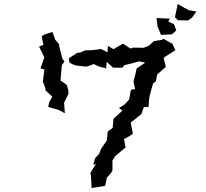

<svg xmlns="http://www.w3.org/2000/svg" viewBox="-20 -894 1040 968"><path d="M877 -792 929 -791 948 -805 970 -836 934 -842 907 -856 876 -874 862 -807ZM177 -659 204 -604 202 -600 184 -549 204 -544 196 -483 209 -448 208 -440 244 -406 228 -379 223 -355 275 -340 307 -323 303 -376 326 -423 323 -446 315 -468 285 -488 290 -544 292 -567 305 -583 294 -600 277 -666 281 -667 259 -693 244 -733 204 -720 190 -711 199 -668ZM327 -600 331 -577 361 -564 416 -558 453 -571 478 -559 515 -549 518 -582 550 -553H598L606 -565L654 -577L682 -585L712 -578L669 -549L664 -525L653 -482L661 -445L640 -441L631 -392L609 -368L580 -349L597 -336L552 -295L548 -250L555 -254L523 -231L519 -186L490 -144L480 -119L459 -96L450 -62L464 -69L435 -21L438 -14L442 54L510 43L519 2L539 -21L547 -34V-85L561 -107L612 -150L614 -146L605 -193L623 -202L650 -219L639 -276L662 -294L693 -319L705 -354L729 -355L731 -387L734 -409L748 -461L752 -474L766 -484L772 -518L816 -557L805 -601L811 -607L864 -641L849 -674L837 -680L805 -698L795 -693L756 -687L731 -664L704 -653L650 -654L638 -649L600 -674L552 -646L524 -663L522 -630L490 -647L444 -641L409 -640L384 -629L370 -628ZM769 -803 774 -764 775 -759 792 -718 847 -721 869 -741 857 -772 829 -785 836 -800Z"/></svg>

Font: チョークS
Style: Regular
Weight: 400
Designer: [Stick] Fontworks Inc.
Foundry: [Stick] Fontworks Inc.
Version: Version 1.200;FEAKit 1.0